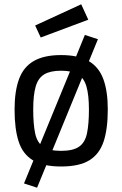

<svg xmlns="http://www.w3.org/2000/svg" viewBox="-20 -767 571 896"><path d="M164 82 104 64 376 -604 437 -584ZM153 109 92 89 366 -578 427 -560ZM170 -592 144 -648 359 -747 392 -675ZM265 10Q181 10 133.5 -19Q86 -48 67 -106.5Q48 -165 48 -256Q48 -342 69 -398.5Q90 -455 138 -482.5Q186 -510 265 -510Q345 -510 393 -482.5Q441 -455 462 -398.5Q483 -342 483 -256Q483 -165 463.5 -106.5Q444 -48 397 -19Q350 10 265 10ZM265 -63Q321 -63 349 -82.5Q377 -102 386 -145Q395 -188 395 -256Q395 -323 383.5 -363Q372 -403 344 -420Q316 -437 265 -437Q215 -437 186.5 -420Q158 -403 146.5 -363Q135 -323 135 -256Q135 -188 144 -145Q153 -102 181 -82.5Q209 -63 265 -63Z"/></svg>

Font: Cairo Play Medium
Style: Regular
Weight: 500
Version: Version 3.119